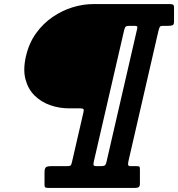

<svg xmlns="http://www.w3.org/2000/svg" viewBox="-20 -770 872 940"><path d="M107 -494.5Q122 -559.5 156.8 -607.5Q191.5 -655.5 238.2 -687.2Q285 -719 336.2 -734.5Q387.5 -750 436 -750H811.5Q822 -750 827 -747.2Q832 -744.5 832 -733V-664Q832 -649.5 824.8 -646.5Q817.5 -643.5 803 -643.5H778Q766 -643.5 762.8 -638.8Q759.5 -634 755.5 -618L609.5 16Q606.5 28.5 607.2 36Q608 43.5 618.5 43.5H647.5Q657.5 43.5 661.2 45.2Q665 47 665 57V129.5Q665 142 659.2 146Q653.5 150 641 150H217Q207.5 150 202.8 148Q198 146 198 135V73Q198 54.5 204.8 49Q211.5 43.5 230 43.5H306.5Q318.5 43.5 323.8 41.2Q329 39 331.5 27L388.5 -220Q391.5 -233 388 -236.2Q384.5 -239.5 372 -239.5H318.5Q270.5 -239.5 226 -255Q181.5 -270.5 149.5 -302Q117.5 -333.5 104.8 -381.5Q92 -429.5 107 -494.5ZM501.5 22 651.5 -629Q654 -639.5 650.5 -641.5Q647 -643.5 636 -643.5H614Q600 -643.5 595.5 -639.5Q591 -635.5 587.5 -621L440 18Q437 30.5 437.8 37Q438.5 43.5 452.5 43.5H470.5Q486.5 43.5 492.2 40.5Q498 37.5 501.5 22Z"/></svg>

Font: Besley* Narrow Fatface
Style: Italic
Weight: 900
Width: 4
Italic angle: -13°
Designer: Owen Earl
Foundry: indestructible type*
Version: Version 3.000; ttfautohint (v1.8.3)